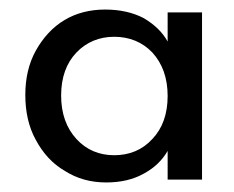

<svg xmlns="http://www.w3.org/2000/svg" viewBox="-20 -729 490 402"><path d="M33 -530C33 -530 33 -530 33 -530C33 -495 40 -463 55 -436C70 -408 90 -386 116 -371C141 -355 170 -347 202 -347C202 -347 202 -347 202 -347C233 -347 259 -353 282 -366C304 -378 320 -394 331 -413C331 -413 331 -353 331 -353C331 -353 403 -353 403 -353C403 -353 403 -703 403 -703C403 -703 331 -703 331 -703C331 -703 331 -642 331 -642C331 -642 331 -642 331 -642C320 -662 303 -678 281 -691C258 -703 231 -709 200 -709C200 -709 200 -709 200 -709C169 -709 140 -702 115 -687C90 -672 70 -650 55 -623C40 -596 33 -565 33 -530ZM108 -529C108 -529 108 -529 108 -529C108 -567 119 -597 140 -619C161 -641 188 -652 219 -652C219 -652 219 -652 219 -652C251 -652 278 -641 299 -619C320 -596 331 -566 331 -528C331 -528 331 -528 331 -528C331 -490 320 -460 299 -438C278 -415 251 -404 219 -404C219 -404 219 -404 219 -404C188 -404 161 -415 140 -438C119 -461 108 -491 108 -529Z"/></svg>

Font: Girnar Poppins
Style: Regular
Weight: 500
Designer: Ninad Kale (Devanagari), Jonny Pinhorn (Latin)
Foundry: Indian Type Foundry
Version: ""